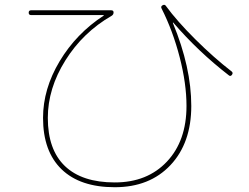

<svg xmlns="http://www.w3.org/2000/svg" viewBox="-20 -743 1040 803"><path d="M110 -680Q100 -680 100 -690Q100 -700 110 -700H445Q455 -700 455 -691Q455 -682 447 -677Q327 -608 253.5 -490.5Q180 -373 180 -250Q180 -117 251.5 -48.5Q323 20 460 20Q596 20 678 -67Q760 -154 760 -300Q760 -393 731.5 -503.5Q703 -614 656 -707Q651 -716 660 -721Q669 -726 674 -718Q720 -655 797 -578.5Q874 -502 949 -444Q956 -438 950 -430Q944 -422 937 -428Q809 -527 705 -648Q705 -649 704 -649Q703 -649 703 -647Q780 -461 780 -300Q780 -145 693 -52.5Q606 40 460 40Q315 40 237.5 -35Q160 -110 160 -250Q160 -371 229.5 -487Q299 -603 414 -678V-679Q414 -680 413 -680Z"/></svg>

Font: Rounded Mplus 1c Thin
Style: Regular
Weight: 250
Version: Version 1.059.20150529